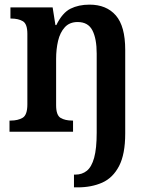

<svg xmlns="http://www.w3.org/2000/svg" viewBox="-20 -568 650 828"><path d="M299 240V185H305Q334 185 354.5 168.5Q375 152 386 112.5Q397 73 397 4V-337Q397 -401 378.5 -437Q360 -473 315 -473Q280 -473 259.5 -450.5Q239 -428 230.5 -392Q222 -356 222 -314V-114Q222 -71 241.5 -59.5Q261 -48 292 -48H295V0H21V-48H26Q57 -48 77.5 -60Q98 -72 98 -118V-422Q98 -465 78.5 -476.5Q59 -488 28 -488H25V-536H207L219 -460H223Q249 -513 284 -530.5Q319 -548 366 -548Q439 -548 479.5 -501.5Q520 -455 520 -353V8Q520 97 493.5 148Q467 199 421 219.5Q375 240 315 240Z"/></svg>

Font: Noto Serif Thai SemiCondensed SemiBold
Style: Regular
Weight: 600
Width: 4
Designer: Monotype Design Team
Foundry: Monotype Imaging Inc.
Version: Version 2.002; ttfautohint (v1.8.4.7-5d5b)